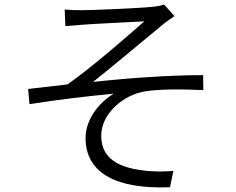

<svg xmlns="http://www.w3.org/2000/svg" viewBox="-20 -785 1040 846"><path d="M265 -743 268 -670C288 -672 317 -674 343 -676C386 -680 571 -688 616 -691C552 -635 389 -491 277 -413C226 -407 158 -399 104 -393L110 -326C234 -346 371 -362 481 -372C427 -341 357 -267 357 -177C357 -26 487 50 729 40L744 -32C708 -29 661 -27 602 -35C510 -48 426 -82 426 -187C426 -284 524 -369 623 -383C682 -392 777 -393 876 -388L875 -454C728 -454 545 -441 390 -424C472 -489 625 -617 700 -679C713 -690 737 -706 749 -714L703 -765C692 -761 674 -757 652 -755C595 -749 385 -740 341 -740C311 -740 288 -741 265 -743Z"/></svg>

Font: Noto Sans KR DemiLight
Style: Regular
Weight: 350
Designer: Ryoko NISHIZUKA 西塚涼子 (kana, bopomofo & ideographs); Paul D. Hunt (Latin, Greek & Cyrillic); Sandoll Communications 산돌커뮤니
Foundry: Adobe
Version: Version 2.004;hotconv 1.0.118;makeotfexe 2.5.65603